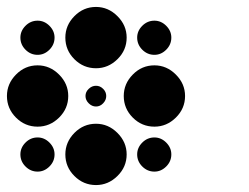

<svg xmlns="http://www.w3.org/2000/svg" viewBox="-24 -524 711 548"><path d="M62.5 -103.8Q71.7 -112.5 83.3 -112.5Q95 -112.5 103.8 -103.8Q112.5 -95 112.5 -83.3Q112.5 -71.7 103.8 -62.5Q95 -53.3 83.3 -53.3Q71.7 -53.3 62.5 -62.5Q53.3 -71.7 53.3 -83.3Q53.3 -95 62.5 -103.8ZM229.2 -270.4Q238.3 -279.2 250 -279.2Q261.7 -279.2 270.4 -270.4Q279.2 -261.7 279.2 -250Q279.2 -238.3 270.4 -229.2Q261.7 -220 250 -220Q238.3 -220 229.2 -229.2Q220 -238.3 220 -250Q220 -261.7 229.2 -270.4ZM83.3 -259.2Q92.5 -259.2 92.5 -250Q92.5 -240 83.3 -240Q73.3 -240 73.3 -250Q73.3 -259.2 83.3 -259.2ZM395.8 -437.1Q405 -445.8 416.7 -445.8Q428.3 -445.8 437.1 -437.1Q445.8 -428.3 445.8 -416.7Q445.8 -405 437.1 -395.8Q428.3 -386.7 416.7 -386.7Q405 -386.7 395.8 -395.8Q386.7 -405 386.7 -416.7Q386.7 -428.3 395.8 -437.1ZM250 -425.8Q259.2 -425.8 259.2 -416.7Q259.2 -406.7 250 -406.7Q240 -406.7 240 -416.7Q240 -425.8 250 -425.8ZM416.7 -131.7Q435.8 -131.7 450.4 -117.1Q465 -102.5 465 -83.3Q465 -63.3 450.4 -48.8Q435.8 -34.2 416.7 -34.2Q396.7 -34.2 382.1 -48.8Q367.5 -63.3 367.5 -83.3Q367.5 -102.5 382.1 -117.1Q396.7 -131.7 416.7 -131.7ZM250 -170.8Q285 -170.8 311.2 -144.6Q337.5 -118.3 337.5 -83.3Q337.5 -47.5 311.2 -21.7Q285 4.2 250 4.2Q214.2 4.2 188.3 -21.7Q162.5 -47.5 162.5 -83.3Q162.5 -118.3 188.3 -144.6Q214.2 -170.8 250 -170.8ZM83.3 -131.7Q102.5 -131.7 117.1 -117.1Q131.7 -102.5 131.7 -83.3Q131.7 -63.3 117.1 -48.8Q102.5 -34.2 83.3 -34.2Q63.3 -34.2 48.8 -48.8Q34.2 -63.3 34.2 -83.3Q34.2 -102.5 48.8 -117.1Q63.3 -131.7 83.3 -131.7ZM416.7 -337.5Q451.7 -337.5 477.9 -311.2Q504.2 -285 504.2 -250Q504.2 -214.2 477.9 -188.3Q451.7 -162.5 416.7 -162.5Q380.8 -162.5 355 -188.3Q329.2 -214.2 329.2 -250Q329.2 -285 355 -311.2Q380.8 -337.5 416.7 -337.5ZM83.3 -337.5Q118.3 -337.5 144.6 -311.2Q170.8 -285 170.8 -250Q170.8 -214.2 144.6 -188.3Q118.3 -162.5 83.3 -162.5Q47.5 -162.5 21.7 -188.3Q-4.2 -214.2 -4.2 -250Q-4.2 -285 21.7 -311.2Q47.5 -337.5 83.3 -337.5ZM416.7 -465Q435.8 -465 450.4 -450.4Q465 -435.8 465 -416.7Q465 -396.7 450.4 -382.1Q435.8 -367.5 416.7 -367.5Q396.7 -367.5 382.1 -382.1Q367.5 -396.7 367.5 -416.7Q367.5 -435.8 382.1 -450.4Q396.7 -465 416.7 -465ZM250 -504.2Q285 -504.2 311.2 -477.9Q337.5 -451.7 337.5 -416.7Q337.5 -380.8 311.2 -355Q285 -329.2 250 -329.2Q214.2 -329.2 188.3 -355Q162.5 -380.8 162.5 -416.7Q162.5 -451.7 188.3 -477.9Q214.2 -504.2 250 -504.2ZM83.3 -465Q102.5 -465 117.1 -450.4Q131.7 -435.8 131.7 -416.7Q131.7 -396.7 117.1 -382.1Q102.5 -367.5 83.3 -367.5Q63.3 -367.5 48.8 -382.1Q34.2 -396.7 34.2 -416.7Q34.2 -435.8 48.8 -450.4Q63.3 -465 83.3 -465Z"/></svg>

Font: 0xA000-Dots-Mono
Style: Dots-Mono
Weight: 400
Version: Version 0.1